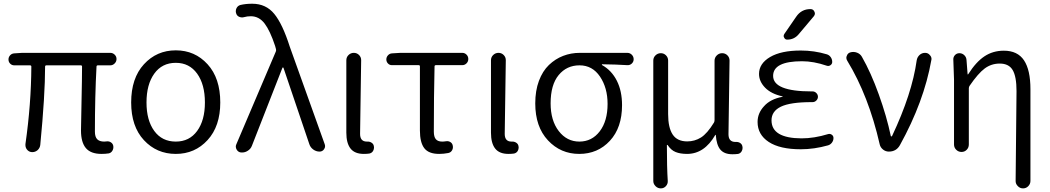

<svg xmlns="http://www.w3.org/2000/svg" viewBox="-20 -829 5741 1050"><path d="M535.2 12.7Q476.6 12.7 449.7 -19Q422.9 -50.8 422.9 -115.2Q422.9 -142.6 425.8 -272Q428.7 -401.4 428.7 -464.8Q428.7 -471.7 421.9 -471.7H234.4Q226.6 -471.7 226.6 -464.8Q226.6 -308.6 200.2 -36.1Q198.2 -19.5 185.5 -7.8Q172.9 2.9 157.2 2.9Q156.2 2.9 154.3 2.9Q137.7 2 127 -11.7Q119.1 -22.5 119.1 -35.2Q119.1 -38.1 119.1 -41Q150.4 -259.8 151.4 -464.8Q151.4 -471.7 143.6 -471.7H57.6Q44.9 -471.7 35.6 -481Q26.4 -490.2 26.4 -503.9Q26.4 -516.6 35.2 -526.4Q43.9 -536.1 57.6 -537.1L101.6 -540H583Q596.7 -540 606.9 -530.3Q617.2 -520.5 617.2 -506.3Q617.2 -492.2 606.9 -481.9Q596.7 -471.7 583 -471.7H515.6Q507.8 -471.7 507.8 -464.8Q499 -301.8 499 -109.4Q499 -80.1 511.7 -67.4Q524.4 -54.7 549.8 -54.7Q555.7 -54.7 562.5 -55.7Q576.2 -57.6 586.9 -50.3Q597.7 -43 599.6 -30.3Q601.6 -16.6 594.7 -4.9Q587.9 6.8 575.2 9.8Q556.6 12.7 535.2 12.7Z M941.4 12.7Q836.9 12.7 767.1 -62.5Q697.3 -137.7 697.3 -268.6Q697.3 -401.4 767.1 -477.5Q836.9 -553.7 941.4 -553.7Q1045.9 -553.7 1115.2 -477.5Q1184.6 -401.4 1184.6 -268.6Q1184.6 -138.7 1115.2 -63Q1045.9 12.7 941.4 12.7ZM941.4 -54.7Q1015.6 -54.7 1058.1 -112.8Q1100.6 -170.9 1100.6 -268.6Q1100.6 -367.2 1058.1 -426.3Q1015.6 -485.4 941.4 -485.4Q866.2 -485.4 823.7 -426.3Q781.2 -367.2 781.2 -268.6Q781.2 -170.9 823.7 -112.8Q866.2 -54.7 941.4 -54.7Z M1357.4 -31.2Q1350.6 -13.7 1334 -3.9Q1320.3 4.9 1304.7 4.9Q1301.8 4.9 1297.9 4.9Q1282.2 2.9 1274.4 -10.7Q1269.5 -18.6 1269.5 -27.3Q1269.5 -33.2 1272.5 -40L1488.3 -546.9Q1491.2 -553.7 1489.3 -560.5L1484.4 -578.1Q1457 -661.1 1426.8 -700.7Q1396.5 -740.2 1351.6 -740.2Q1332 -740.2 1315.4 -735.4Q1301.8 -731.4 1288.6 -736.8Q1275.4 -742.2 1271.5 -755.9Q1269.5 -761.7 1269.5 -767.6Q1269.5 -776.4 1273.4 -784.2Q1280.3 -797.9 1294.9 -801.8Q1323.2 -808.6 1359.4 -808.6Q1434.6 -808.6 1480 -752.9Q1525.4 -697.3 1564.5 -574.2L1755.9 -40Q1757.8 -34.2 1757.8 -29.3Q1757.8 -20.5 1752 -12.7Q1743.2 0 1727.5 0Q1709 0 1693.4 -11.2Q1677.7 -22.5 1671.9 -40L1530.3 -458Q1529.3 -460 1527.3 -460Q1525.4 -460 1524.4 -458Z M1969.7 12.7Q1919.9 12.7 1897 -16.6Q1874 -45.9 1874 -103.5V-499Q1874 -516.6 1886.2 -528.3Q1898.4 -540 1915 -540Q1931.6 -540 1943.4 -528.3Q1955.1 -516.6 1955.1 -500L1949.2 -96.7Q1949.2 -54.7 1986.3 -54.7Q1987.3 -54.7 1987.3 -54.7Q2001 -55.7 2011.7 -48.8Q2022.5 -42 2024.4 -30.3Q2025.4 -26.4 2025.4 -22.5Q2025.4 -12.7 2020.5 -3.9Q2013.7 7.8 2000 10.7Q1986.3 12.7 1969.7 12.7Z M2381.8 12.7Q2324.2 12.7 2300.3 -18.6Q2276.4 -49.8 2276.4 -115.2V-465.8Q2276.4 -472.7 2269.5 -472.7H2123Q2110.4 -472.7 2101.6 -481.9Q2092.8 -491.2 2092.8 -503.9Q2092.8 -516.6 2101.6 -526.4Q2110.4 -536.1 2123 -537.1L2169.9 -540H2507.8Q2521.5 -540 2531.2 -530.3Q2541 -520.5 2541 -506.3Q2541 -492.2 2531.2 -482.4Q2521.5 -472.7 2507.8 -472.7H2364.3Q2356.4 -472.7 2356.4 -465.8Q2352.5 -300.8 2352.5 -109.4Q2352.5 -80.1 2363.8 -67.4Q2375 -54.7 2398.4 -54.7Q2408.2 -54.7 2419.9 -56.6Q2432.6 -58.6 2443.4 -51.8Q2454.1 -44.9 2456.1 -32.2Q2459 -18.6 2452.1 -6.8Q2445.3 4.9 2431.6 7.8Q2406.2 12.7 2381.8 12.7Z M2760.7 12.7Q2710.9 12.7 2688 -16.6Q2665 -45.9 2665 -103.5V-499Q2665 -516.6 2677.2 -528.3Q2689.5 -540 2706.1 -540Q2722.7 -540 2734.4 -528.3Q2746.1 -516.6 2746.1 -500L2740.2 -96.7Q2740.2 -54.7 2777.3 -54.7Q2778.3 -54.7 2778.3 -54.7Q2792 -55.7 2802.7 -48.8Q2813.5 -42 2815.4 -30.3Q2816.4 -26.4 2816.4 -22.5Q2816.4 -12.7 2811.5 -3.9Q2804.7 7.8 2791 10.7Q2777.3 12.7 2760.7 12.7Z M2907.2 -263.7Q2907.2 -333 2927.2 -386.7Q2947.3 -440.4 2981.9 -473.6Q3016.6 -506.8 3059.6 -523.4Q3102.5 -540 3151.4 -540H3410.2Q3424.8 -540 3435.1 -529.8Q3445.3 -519.5 3445.3 -504.9Q3445.3 -491.2 3435.1 -481.4Q3424.8 -471.7 3410.2 -472.7Q3348.6 -476.6 3273.4 -477.5Q3271.5 -477.5 3271.5 -475.6Q3271.5 -473.6 3273.4 -472.7Q3325.2 -443.4 3353.5 -387.2Q3381.8 -331.1 3381.8 -253.9Q3381.8 -130.9 3315.4 -59.1Q3249 12.7 3147.5 12.7Q3045.9 12.7 2976.6 -61.5Q2907.2 -135.7 2907.2 -263.7ZM3148.4 -54.7Q3216.8 -54.7 3259.8 -110.8Q3302.7 -167 3302.7 -260.7Q3302.7 -348.6 3261.2 -410.2Q3219.7 -471.7 3149.4 -471.7Q3079.1 -471.7 3035.2 -418.5Q2991.2 -365.2 2991.2 -263.7Q2991.2 -169.9 3035.6 -112.3Q3080.1 -54.7 3148.4 -54.7Z M3593.8 201.2Q3577.1 201.2 3564.9 189Q3552.7 176.8 3552.7 160.2V-498Q3552.7 -514.6 3564.9 -526.4Q3577.1 -538.1 3593.8 -538.1Q3610.4 -538.1 3622.1 -526.4Q3633.8 -514.6 3633.8 -498V-205.1Q3633.8 -130.9 3658.7 -93.3Q3683.6 -55.7 3738.3 -55.7Q3779.3 -55.7 3813.5 -77.1Q3847.7 -98.6 3884.8 -159.2Q3887.7 -165 3887.7 -172.9V-497.1Q3887.7 -513.7 3899.9 -525.9Q3912.1 -538.1 3929.2 -538.1Q3946.3 -538.1 3958 -526.4Q3969.7 -514.6 3969.7 -498L3963.9 -94.7Q3963.9 -52.7 4002 -52.7Q4002.9 -52.7 4003.9 -52.7Q4017.6 -53.7 4027.8 -46.9Q4038.1 -40 4040 -28.3Q4041 -24.4 4041 -20.5Q4041 -10.7 4036.1 -2Q4029.3 9.8 4016.6 12.7Q4002 14.6 3985.4 14.6Q3941.4 14.6 3919.9 -10.3Q3898.4 -35.2 3894.5 -90.8Q3893.6 -91.8 3892.6 -91.8Q3891.6 -91.8 3891.6 -90.8Q3832 12.7 3737.3 12.7Q3700.2 12.7 3674.8 2.4Q3649.4 -7.8 3630.9 -36.1Q3629.9 -37.1 3628.4 -36.6Q3627 -36.1 3627 -35.2Q3627 85.9 3631.8 160.2Q3632.8 176.8 3621.6 189Q3610.4 201.2 3593.8 201.2Z M4199.2 -170.9Q4199.2 -73.2 4363.3 -72.3Q4432.6 -72.3 4508.8 -95.7Q4519.5 -98.6 4528.8 -92.3Q4538.1 -85.9 4538.1 -74.2Q4538.1 -60.5 4529.8 -49.3Q4521.5 -38.1 4508.8 -34.2Q4432.6 -12.7 4359.4 -12.7Q4245.1 -12.7 4184.1 -52.7Q4123 -92.8 4123 -162.1Q4123 -210 4158.2 -248Q4192.4 -287.1 4259.8 -299.8Q4260.7 -299.8 4260.7 -300.8Q4260.7 -301.8 4259.8 -301.8Q4197.3 -315.4 4164.1 -349.6Q4130.9 -383.8 4130.9 -424.8Q4130.9 -481.4 4191.4 -517.1Q4252 -552.7 4359.4 -552.7Q4432.6 -552.7 4501 -532.2Q4514.6 -528.3 4522.9 -516.6Q4531.2 -504.9 4531.2 -490.2Q4531.2 -479.5 4522 -472.7Q4512.7 -465.8 4501 -469.7Q4429.7 -494.1 4366.2 -494.1Q4208 -494.1 4208 -414.1Q4208 -329.1 4418.9 -329.1H4423.8Q4435.5 -329.1 4444.3 -320.3Q4453.1 -311.5 4453.1 -299.8Q4453.1 -288.1 4444.3 -279.3Q4435.5 -270.5 4423.8 -270.5H4418.9Q4301.8 -270.5 4250.5 -245.6Q4199.2 -220.7 4199.2 -170.9ZM4334 -737.3Q4362.3 -779.3 4412.1 -779.3Q4427.7 -779.3 4433.6 -765.6Q4436.5 -759.8 4436.5 -754.9Q4436.5 -747.1 4430.7 -740.2L4347.7 -641.6Q4323.2 -612.3 4285.2 -612.3Q4273.4 -612.3 4268.6 -623Q4265.6 -627.9 4265.6 -631.8Q4265.6 -637.7 4269.5 -643.6Z M4901.4 -35.2Q4881.8 0 4840.8 0Q4823.2 0 4809.1 -11.2Q4794.9 -22.5 4791 -39.1Q4730.5 -304.7 4613.3 -497.1Q4608.4 -504.9 4608.4 -512.7Q4608.4 -518.6 4611.3 -524.4Q4616.2 -539.1 4631.8 -543Q4638.7 -544.9 4646.5 -544.9Q4657.2 -544.9 4667 -541Q4684.6 -534.2 4693.4 -518.6Q4743.2 -431.6 4786.1 -312Q4829.1 -192.4 4851.6 -85Q4851.6 -83 4854.5 -83Q4857.4 -83 4858.4 -85Q4967.8 -316.4 4993.2 -499Q4996.1 -516.6 5008.8 -528.3Q5021.5 -540 5039.1 -540Q5055.7 -540 5065.4 -527.3Q5074.2 -518.6 5074.2 -505.9Q5074.2 -502.9 5073.2 -500Q5033.2 -273.4 4901.4 -35.2Z M5615.2 160.2Q5615.2 176.8 5603.5 189Q5591.8 201.2 5574.7 201.2Q5557.6 201.2 5545.9 188.5Q5534.2 176.8 5534.2 161.1L5539.1 -331.1Q5539.1 -410.2 5518.1 -445.8Q5497.1 -481.4 5447.3 -481.4Q5401.4 -481.4 5365.2 -454.6Q5329.1 -427.7 5282.2 -359.4Q5278.3 -353.5 5278.3 -345.7V-39.1Q5278.3 -21.5 5266.6 -9.8Q5254.9 2 5238.3 2Q5221.7 2 5209.5 -9.8Q5197.3 -21.5 5197.3 -39.1V-393.6L5193.4 -504.9Q5193.4 -517.6 5202.1 -527.3Q5211.9 -538.1 5226.6 -538.1Q5242.2 -538.1 5253.4 -527.3Q5264.6 -516.6 5265.6 -501L5271.5 -423.8Q5271.5 -421.9 5272.9 -421.9Q5274.4 -421.9 5275.4 -423.8Q5317.4 -490.2 5363.8 -521Q5410.2 -551.8 5469.7 -551.8Q5544.9 -551.8 5580.1 -499Q5615.2 -446.3 5615.2 -340.8Z"/></svg>

Font: Gen Jyuu Gothic Normal
Style: Regular
Weight: 300
Designer: [Source Han Sans]
Ryoko NISHIZUKA  (kana & ideographs); Paul D. Hunt (Latin, Greek & Cyrillic); Wenlong ZHANG  (bopomofo
Version: Version 1.002.20150607